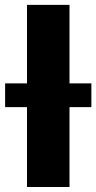

<svg xmlns="http://www.w3.org/2000/svg" viewBox="-24 -748 385 768"><path d="M341.5 -319.5H254V0H84V-319.5H-3.5V-414.5H84V-728.5H254V-414.5H341.5Z"/></svg>

Font: Lato ExtraBold
Style: Regular
Weight: 800
Designer: Lukasz Dziedzic with Adam Twardoch and Botio Nikoltchev
Foundry: tyPoland Lukasz Dziedzic
Version: Version 2.015; 2015-08-06; http://www.latofonts.com/